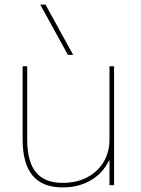

<svg xmlns="http://www.w3.org/2000/svg" viewBox="-20 -810 618 840"><path d="M254 10Q166 10 122.5 -42Q79 -94 79 -200V-520H99V-200Q99 -103 137 -56.5Q175 -10 254 -10Q315 -10 361 -34Q407 -58 433 -101Q459 -144 459 -200V-520H479V0H459V-108H457Q430 -52 377 -21Q324 10 254 10ZM277 -570 156 -790H179L300 -570Z"/></svg>

Font: M PLUS 1 Thin
Style: Regular
Weight: 100
Designer: Coji Morishita
Foundry: UNDERFOREST DESIGN
Version: Version 1.001